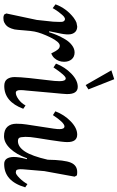

<svg xmlns="http://www.w3.org/2000/svg" viewBox="210 -918 724 1185"><g transform="rotate(90 572.5 -325.0)"><path d="M174.3 -175.8Q170.4 -156.2 167 -111.8Q163.6 -65.4 161.1 -51.8Q150.4 -9.3 130.9 3.4Q116.2 13.7 107.4 15.1Q97.7 16.6 89.4 16.6Q79.6 16.6 69.3 11.7L62.5 -1.5L102.5 -189.5L113.3 -290.5Q114.7 -311 114.7 -328.6Q114.7 -345.7 113.3 -350.1Q111.3 -355.5 108.4 -358.4Q104 -362.8 99.6 -363.3Q93.3 -364.7 84 -358.4Q73.7 -351.1 51.8 -322.3Q32.2 -293.9 29.8 -287.6L6.3 -305.2Q30.8 -372.1 89.4 -417.5Q107.4 -430.2 119.6 -434.6L142.6 -439Q177.2 -439 188.5 -407.2Q191.9 -398.4 191.9 -383.3V-375Q190.4 -354.5 187 -338.4L172.4 -266.6L178.2 -265.1Q185.5 -289.6 196 -314Q206.5 -338.4 221.9 -364.5Q237.3 -390.6 258.8 -406.7Q280.3 -422.9 303.2 -422.9Q330.1 -422.9 345.5 -404.8Q360.8 -386.7 360.8 -357.9Q360.8 -323.7 338.4 -298.3Q327.6 -286.1 309.1 -278.8Q307.6 -281.2 302.7 -291Q297.9 -300.8 294.7 -305.9Q291.5 -311 286.1 -318.1Q280.8 -325.2 274.7 -328.4Q268.6 -331.5 261.7 -331.5Q238.8 -331.5 210.7 -274.4Q182.6 -217.3 174.3 -175.8Z M413.6 -649.9 468.3 -667.5 531.2 -508.3 504.4 -491.2ZM538.1 -124Q535.6 -106.4 535.6 -88.4Q535.6 -60.1 552.2 -60.1Q569.3 -60.1 592.3 -76.7Q616.2 -93.8 630.4 -120.1L650.9 -106Q606.9 11.2 510.3 11.2Q480 11.2 467.3 -7.3Q455.1 -25.4 455.1 -52.7Q455.1 -82.5 461.4 -144.5L479 -298.3Q480.5 -314.9 480.5 -330.1Q480.5 -368.2 462.9 -368.2Q446.3 -368.2 395.5 -292.5L372.1 -308.1Q393.1 -363.3 434.6 -403.3Q475.1 -442.4 515.6 -442.4Q561.5 -442.4 560.1 -374Q560.1 -362.8 551.8 -277.8Z M965.3 -257.3Q966.8 -360.8 983.4 -399.9Q1000 -439 1041.5 -439Q1053.7 -439 1062 -437L1069.8 -423.3L1035.6 -236.3L1027.3 -138.7Q1023.4 -98.1 1023.9 -86.9Q1024.9 -70.8 1028.3 -65.9Q1032.7 -60.1 1044.4 -60.1Q1055.7 -60.1 1078.6 -83Q1101.1 -105.5 1115.7 -131.8L1135.7 -118.2Q1097.7 12.2 991.7 11.7Q949.2 11.7 948.2 -47.9Q948.2 -78.6 961.9 -128.4L956.5 -129.4Q932.6 -63 896 -24.9Q859.9 12.7 820.8 12.7Q781.2 12.7 762.2 -7.8Q743.2 -28.3 743.2 -63.5Q743.2 -98.6 747.6 -125L773.4 -293.9Q776.9 -319.3 776.4 -330.1Q776.4 -359.9 759.8 -360.4Q736.8 -360.4 689.9 -289.1L666.5 -304.2Q687.5 -359.4 729 -399.4Q770 -439 810.1 -439Q857.4 -439 856.4 -376Q856.4 -351.6 844.2 -273.9L830.6 -188Q823.7 -146.5 824.2 -119.1Q825.2 -89.4 830.1 -81.5Q835.4 -73.2 850.6 -73.2Q885.7 -73.2 914.1 -115.7Q942.9 -159.2 965.3 -257.3Z"/></g></svg>

Font: Neuton Cursive
Style: Regular
Weight: 500
Designer: Brian M Zick
Version: Version 1.43